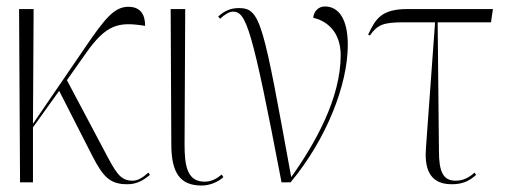

<svg xmlns="http://www.w3.org/2000/svg" viewBox="-20 -564 1578 594"><path d="M42 0H82V-170L163 -283L266 -81C299 -17 320 6 374 6C402 6 422 -5 444 -23L439 -30C423 -16 408 -5 390 -5C351 -5 338 -31 302 -99L187 -316L247 -401C310 -490 348 -497 429 -484C429 -516 417 -543 377 -543C334 -543 305 -507 248 -424L82 -181L84 -536H39Z M604 10C629 10 655 -1 671 -16L666 -24C649 -10 633 -2 613 -2C558 -2 551 -53 551 -118L553 -536H508L510 -118C510 -29 537 10 604 10Z M851 0H879C990 -133 1056 -302 1056 -425C1056 -505 1028 -544 985 -544C966 -544 951 -530 949 -509C993 -499 1034 -464 1034 -393C1034 -260 955 -120 881 -16C794 -493 787 -539 719 -539C690 -539 672 -528 655 -513L661 -506C675 -519 689 -528 701 -528C742 -528 760 -476 851 0Z M1377 6C1410 6 1431 -3 1453 -23L1448 -30C1434 -17 1415 -5 1390 -5C1351 -5 1338 -32 1338 -97L1334 -495H1499L1505 -536H1241C1160 -536 1142 -506 1119 -457L1124 -454C1148 -487 1164 -495 1229 -495H1326L1298 -109C1293 -50 1304 6 1377 6Z"/></svg>

Font: Noto Serif Display SemiCondensed ExtraLight
Style: Regular
Weight: 200
Width: 4
Designer: Monotype Design Team
Foundry: Monotype Imaging Inc.
Version: Version 2.009